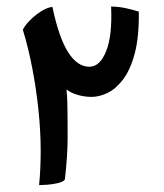

<svg xmlns="http://www.w3.org/2000/svg" viewBox="-20 -551 494 578"><path d="M97.7 6.3Q100.1 -17.6 101.3 -43.9Q102.5 -70.3 102.5 -97.7Q102.5 -154.8 95.9 -218.3Q89.4 -281.7 77.4 -344.5Q65.4 -407.2 48.8 -461.4Q53.7 -472.7 67.9 -487.5Q82 -502.4 100.6 -514.9Q119.1 -527.3 136.7 -530.3Q136.7 -529.8 137 -529.8Q137.2 -529.8 137.2 -529.3Q137.2 -529.8 137.5 -529.8Q137.7 -529.8 137.7 -530.3Q157.2 -437.5 185.1 -393.8Q212.9 -350.1 249 -350.1Q280.8 -350.1 299.6 -397Q318.4 -443.8 314.5 -531.2Q336.4 -531.2 358.6 -526.4Q380.9 -521.5 397.9 -516.1Q398.9 -439.5 385.5 -389.6Q372.1 -339.8 350.1 -311.3Q328.1 -282.7 303.2 -271Q278.3 -259.3 255.9 -259.3Q234.4 -259.3 213.6 -265.4Q192.9 -271.5 180.2 -281.7Q182.1 -261.2 182.6 -245.4Q183.1 -229.5 183.3 -205.3Q183.6 -181.2 183.6 -135.7Q183.6 -110.4 181.4 -77.1Q179.2 -43.9 175.3 -10.7Q170.9 -3.9 155 0Q139.2 3.9 122.3 5.1Q105.5 6.3 97.7 6.3Z"/></svg>

Font: Harmattan
Style: Bold
Weight: 700
Designer: George W. Nuss III and SIL International
Foundry: SIL International
Version: Version 4.000